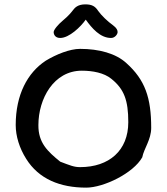

<svg xmlns="http://www.w3.org/2000/svg" viewBox="-20 -860 765 880"><path d="M371 -840C335 -840 322 -823 315 -814C308 -805 295 -788 266 -764C248 -749 226 -724 226 -713C226 -703 232 -686 256 -686C297 -686 350 -737 373 -770C401 -731 439 -686 489 -686C507 -686 519 -703 519 -713C519 -721 516 -731 497 -745C474 -761 444 -790 430 -810C417 -830 403 -840 371 -840ZM347 -636C300 -636 238 -611 190 -582C106 -527 52 -426 52 -287C52 -236 69 -181 100 -132C158 -39 256 0 375 0C455 0 591 -66 632 -139C640 -180 673 -220 673 -274C673 -412 645 -494 559 -571C511 -615 434 -636 347 -636ZM156 -287C156 -407 226 -536 355 -536C405 -536 457 -526 490 -499C549 -452 568 -400 568 -300C568 -170 480 -94 347 -94C319 -94 301 -102 256 -119C198 -166 155 -206 156 -287Z"/></svg>

Font: Itim
Style: Regular
Weight: 400
Designer: CadsonDemak Team
Foundry: Pablo Impallari
Version: Version 1.002;PS 001.002;hotconv 1.0.88;makeotf.lib2.5.64775